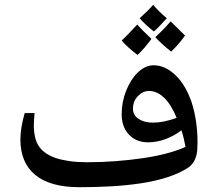

<svg xmlns="http://www.w3.org/2000/svg" viewBox="-20 -780 888 800"><path d="M311 0Q189 0 127 -51Q65 -102 65 -199Q65 -223 69.5 -250.5Q74 -278 83 -309H124Q123 -296 122 -283Q121 -270 121 -259Q121 -200 143.5 -168.5Q166 -137 214 -121Q239 -113 271 -108.5Q303 -104 343 -104Q403 -104 462 -108.5Q521 -113 575.5 -121Q630 -129 675 -141Q720 -153 753 -168Q750 -184 746 -201.5Q742 -219 736 -237Q706 -214 670 -200.5Q634 -187 597 -187Q548 -187 517.5 -219Q487 -251 487 -304Q487 -356 506 -403Q525 -450 554 -478Q586 -508 620 -508Q668 -508 711 -467Q754 -426 779 -352Q791 -314 797 -272.5Q803 -231 803 -186Q803 -174 802 -156.5Q801 -139 794 -119.5Q787 -100 768 -84Q729 -58 677.5 -41.5Q626 -25 565.5 -16Q505 -7 440.5 -3.5Q376 0 311 0ZM618 -269Q639 -269 664 -274Q689 -279 716 -289Q693 -345 663.5 -373Q634 -401 601 -401Q575 -401 554.5 -379.5Q534 -358 534 -327Q534 -300 557.5 -284.5Q581 -269 618 -269ZM553 -551Q532 -567 515.5 -582Q499 -597 487 -611Q503 -626 519 -643Q535 -660 552 -678Q559 -669 574 -654Q589 -639 611 -618Q598 -600 583.5 -583Q569 -566 553 -551ZM693 -565Q673 -581 657 -595.5Q641 -610 627 -625Q640 -637 656.5 -653.5Q673 -670 691 -691Q700 -682 715 -667.5Q730 -653 751 -632Q739 -615 724.5 -598Q710 -581 693 -565ZM621 -649Q603 -663 588 -677Q573 -691 562 -704Q581 -721 595 -735Q609 -749 618 -760Q629 -747 643 -733Q657 -719 675 -704Q656 -683 642.5 -669Q629 -655 621 -649Z"/></svg>

Font: Noto Naskh Arabic SemiBold
Style: Regular
Weight: 600
Designer: Monotype Design Team, David Williams, Mohamad Dakak and Nizar Qandah
Foundry: Monotype Imaging Inc.
Version: Version 2.016